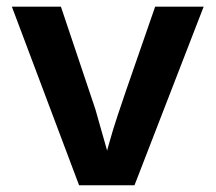

<svg xmlns="http://www.w3.org/2000/svg" viewBox="-20 -548 640 568"><path d="M377.9 0H213.9L15.1 -528.3H160.2L262.2 -224.6Q269.5 -200.2 296.9 -102.5Q299.8 -114.3 314.7 -164.8Q329.6 -215.3 439 -528.3H582.5Z"/></svg>

Font: Liberation Mono
Style: Bold
Weight: 700
Monospace: yes
Designer: Steve Matteson
Foundry: Ascender Corporation
Version: Version 2.1.5